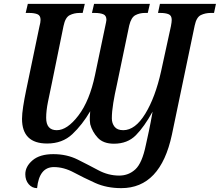

<svg xmlns="http://www.w3.org/2000/svg" viewBox="-20 -734 1138 994"><path d="M172 240Q183 131 259 131Q310 131 361.5 158.5Q413 186 472.5 213Q532 240 608 240Q811 240 870 -37L988 -602Q997 -645 1020 -656Q1043 -667 1071 -667H1088L1098 -714H808L798 -667H811Q836 -667 852.5 -660.5Q869 -654 869 -631Q869 -620 865 -599L814 -365Q784 -230 732 -145Q680 -60 618 -60Q587 -60 573 -78Q559 -96 559 -121Q559 -156 566.5 -201.5Q574 -247 585 -295L649 -602Q659 -644 681 -655.5Q703 -667 730 -667H745L756 -714H467L456 -667H471Q497 -667 514 -660.5Q531 -654 531 -631Q531 -626 529 -618Q527 -610 525 -599L472 -346Q444 -212 386 -136Q328 -60 274 -60Q219 -60 219 -124Q219 -161 228.5 -207.5Q238 -254 249 -306L309 -600Q318 -644 341 -655.5Q364 -667 392 -667H408L419 -714H124L113 -667H131Q157 -667 173.5 -660.5Q190 -654 190 -631Q190 -618 184 -596L115 -265Q106 -222 100 -183Q94 -144 94 -119Q94 9 224 9Q303 9 354.5 -39.5Q406 -88 447 -158Q446 -146 445 -129.5Q444 -113 447 -91Q458 -51 486.5 -20.5Q515 10 570 10Q640 10 683.5 -34Q727 -78 770 -156Q766 -134 760 -101Q754 -68 735 17Q716 110 681 142.5Q646 175 597 175Q541 175 489.5 147.5Q438 120 382 92Q326 64 256 64Q186 64 148.5 96Q111 128 111 168Q111 199 128.5 219.5Q146 240 172 240Z"/></svg>

Font: Noto Serif SemiCondensed Semi
Style: Italic
Weight: 600
Width: 4
Italic angle: -12°
Designer: Monotype Design Team
Foundry: Monotype Imaging Inc.
Version: Version 1.901